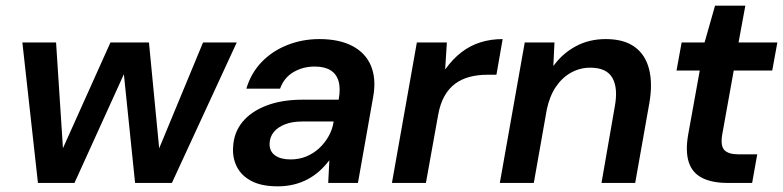

<svg xmlns="http://www.w3.org/2000/svg" viewBox="-20 -646 2765 678"><path d="M114 0 59 -496H178L205 -81L184 -82L370 -496H506L546 -82L525 -81L697 -496H816L587 0H457L413 -427H437L243 0Z M961 12Q904 12 868.5 -6.5Q833 -25 817 -56Q801 -87 803 -124Q805 -177 835.5 -214.5Q866 -252 920.5 -273Q975 -294 1049 -294H1176Q1183 -334 1175.5 -359.5Q1168 -385 1147 -398Q1126 -411 1091 -411Q1050 -411 1016.5 -391.5Q983 -372 969 -333H850Q866 -387 903 -426Q940 -465 993.5 -486.5Q1047 -508 1108 -508Q1178 -508 1224.5 -483.5Q1271 -459 1290 -413.5Q1309 -368 1298 -305L1244 0H1139L1143 -79H1142Q1127 -59 1108 -42Q1089 -25 1066.5 -13Q1044 -1 1017.5 5.5Q991 12 961 12ZM1006 -83Q1036 -83 1061.5 -93.5Q1087 -104 1107 -122.5Q1127 -141 1140.5 -165Q1154 -189 1158 -216V-217H1048Q1012 -217 986.5 -207Q961 -197 947 -180Q933 -163 932 -140Q931 -112 951 -97.5Q971 -83 1006 -83Z M1364 0 1452 -496H1558L1552 -402H1553Q1579 -438 1609.5 -461.5Q1640 -485 1676.5 -496.5Q1713 -508 1755 -508L1733 -382H1700Q1667 -382 1638.5 -374.5Q1610 -367 1587.5 -350.5Q1565 -334 1549.5 -306.5Q1534 -279 1527 -239L1484 0Z M1745 0 1833 -496H1938L1934 -414H1935Q1966 -457 2013 -482.5Q2060 -508 2119 -508Q2183 -508 2221 -480.5Q2259 -453 2272 -402Q2285 -351 2273 -282L2223 0H2104L2151 -270Q2163 -335 2142.5 -371Q2122 -407 2064 -407Q2028 -407 1996.5 -389.5Q1965 -372 1943 -339.5Q1921 -307 1911 -260L1865 0Z M2550 0Q2494 0 2459 -18Q2424 -36 2412 -74Q2400 -112 2410 -170L2451 -397H2369L2387 -496H2468L2505 -626H2612L2588 -496H2725L2707 -397H2571L2530 -169Q2524 -130 2538.5 -115.5Q2553 -101 2588 -101H2654L2636 0Z"/></svg>

Font: DM Sans 28pt SemiBold
Style: Italic
Weight: 600
Italic angle: -10°
Version: Version 4.004;gftools[0.9.30]